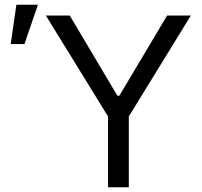

<svg xmlns="http://www.w3.org/2000/svg" viewBox="-20 -793 856 813"><path d="M174.3 -727.1H275.4L477.1 -387.7H485.4L687.5 -727.1H788.1L525.4 -299.8V0H437.5V-299.8ZM25.4 -606.4 49.3 -772.9H140.6L83.5 -606.4Z"/></svg>

Font: Sahel VF Regular
Style: Regular
Weight: 400
Foundry: Saber Rastikerdar (saber.rastikerdar@gmail.com)
Version: Version 3.4.0